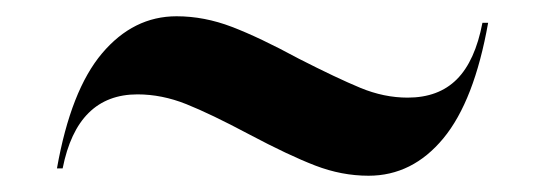

<svg xmlns="http://www.w3.org/2000/svg" viewBox="-20 -402 670 236"><path d="M286 -237Q239 -262 209 -274Q179 -286 149 -286Q75 -286 57 -195H50Q67 -291 105.5 -336.5Q144 -382 197 -382Q231 -382 265 -369Q299 -356 347 -330Q394 -306 423 -294Q452 -282 481 -282Q519 -282 541.5 -304.5Q564 -327 573 -374H580Q563 -278 525 -232Q487 -186 433 -186Q400 -186 367.5 -198.5Q335 -211 286 -237Z"/></svg>

Font: Nyght Serif Medium
Style: Regular
Weight: 500
Designer: Maksym Kobuzan
Version: Version 0.410